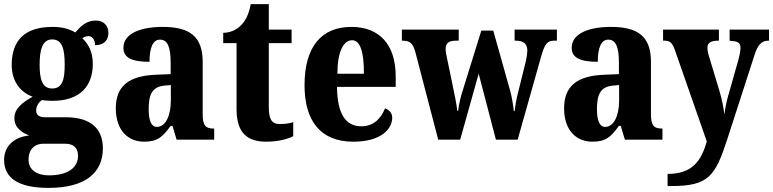

<svg xmlns="http://www.w3.org/2000/svg" viewBox="-27 -680 3765 935"><path d="M209 235C388 235 474 162 474 42C474 -52 416 -109 294 -109H191C167 -109 149 -118 149 -142C149 -165 165 -186 178 -193C189 -190 216 -189 229 -189C364 -189 425 -262 425 -369C425 -429 402 -467 374 -494C382 -499 391 -504 405 -504C418 -504 436 -491 436 -460C484 -460 501 -489 501 -521C501 -553 479 -580 440 -580C393 -580 366 -552 340 -522C308 -540 275 -549 229 -549C92 -549 30 -482 30 -364C30 -282 74 -230 132 -209C79 -180 43 -149 43 -105C43 -57 81 -34 115 -20C42 -13 -7 31 -7 99C-7 188 64 235 209 235ZM227 -249C178 -249 166 -296 166 -364C166 -435 178 -488 227 -488C278 -488 288 -437 288 -365C288 -295 278 -249 227 -249ZM211 174C154 174 112 148 112 98C112 37 153 20 182 20H291C333 20 353 42 353 79C353 137 303 174 211 174Z M675 10C740 10 765 -13 804 -67H813L833 0H1016V-54H1013C973 -54 960 -70 960 -125V-379C960 -504 895 -549 765 -549C660 -549 574 -518 574 -447C574 -399 615 -379 701 -379C701 -448 718 -487 752 -487C790 -487 804 -449 804 -374V-319L732 -316C602 -311 537 -262 537 -153C537 -42 599 10 675 10ZM737 -62C709 -62 697 -94 697 -149C697 -221 715 -257 773 -263L805 -266V-191C805 -114 778 -62 737 -62Z M1269 10C1335 10 1381 -6 1401 -17V-85C1383 -79 1359 -76 1336 -76C1294 -76 1282 -102 1282 -161V-470H1393V-536H1282V-660H1194C1186 -615 1171 -584 1154 -565C1137 -544 1106 -521 1060 -520V-470H1125V-148C1125 -31 1179 10 1269 10Z M1694 10C1830 10 1883 -53 1883 -107C1883 -130 1867 -146 1848 -152C1828 -103 1793 -65 1733 -65C1656 -65 1616 -124 1614 -257H1900V-308C1900 -466 1818 -549 1684 -549C1539 -549 1456 -453 1456 -265C1456 -91 1534 10 1694 10ZM1745 -321H1616C1616 -427 1645 -484 1688 -484C1728 -484 1746 -423 1745 -321Z M1995 -429 2107 0H2214L2304 -321L2388 0H2494L2608 -404C2626 -468 2639 -482 2673 -482H2685V-536H2479V-482H2484C2523 -482 2541 -467 2541 -433C2541 -422 2538 -400 2534 -383L2498 -238C2488 -200 2483 -170 2479 -139H2475C2473 -163 2466 -206 2458 -236L2375 -531H2317L2229 -248C2218 -215 2207 -171 2204 -140H2200C2197 -170 2186 -223 2176 -271L2150 -396C2147 -411 2143 -429 2143 -440C2143 -473 2161 -482 2196 -482H2207V-536H1930V-482H1933C1967 -482 1983 -471 1995 -429Z M2858 10C2923 10 2948 -13 2987 -67H2996L3016 0H3199V-54H3196C3156 -54 3143 -70 3143 -125V-379C3143 -504 3078 -549 2948 -549C2843 -549 2757 -518 2757 -447C2757 -399 2798 -379 2884 -379C2884 -448 2901 -487 2935 -487C2973 -487 2987 -449 2987 -374V-319L2915 -316C2785 -311 2720 -262 2720 -153C2720 -42 2782 10 2858 10ZM2920 -62C2892 -62 2880 -94 2880 -149C2880 -221 2898 -257 2956 -263L2988 -266V-191C2988 -114 2961 -62 2920 -62Z M3224 167V226H3242C3423 226 3456 179 3515 -3L3647 -411C3663 -463 3682 -481 3714 -482H3718V-536H3526V-482L3530 -481C3565 -479 3579 -473 3579 -447C3579 -433 3574 -407 3570 -393L3517 -206C3510 -181 3505 -154 3500 -122C3498 -149 3490 -193 3476 -239L3428 -398C3422 -417 3418 -434 3418 -448C3418 -469 3432 -482 3470 -482H3474V-536H3202V-482H3207C3234 -482 3246 -475 3260 -435L3415 9C3388 102 3346 167 3224 167Z"/></svg>

Font: Noto Serif Khmer Condensed ExtraBold
Style: Regular
Weight: 800
Width: 3
Designer: Danh Hong and the Monotype Design Team
Foundry: Monotype Imaging Inc.
Version: Version 2.004